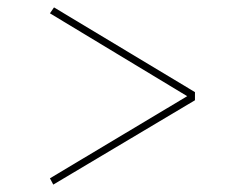

<svg xmlns="http://www.w3.org/2000/svg" viewBox="-20 -544 622 519"><path d="M124 -45 115 -62 486 -284 115 -508 126 -524 507 -295V-273Z"/></svg>

Font: Display Regular
Style: Regular
Weight: 400
Designer: Latin by Veronika Burian and Jose Scaglione. Greek by Irene Vlachou. Cyrillic by Vera Evstafieva.
Foundry: TypeTogether
Version: Version 3.002